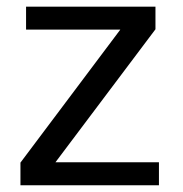

<svg xmlns="http://www.w3.org/2000/svg" viewBox="-20 -548 540 568"><path d="M40.5 0H450.2V-67.9H144L439.9 -461.4V-528.3H57.1V-460.4H335.9L40.5 -66.9Z"/></svg>

Font: Arimo
Style: Regular
Weight: 400
Designer: Steve Matteson
Foundry: Monotype Imaging Inc.
Version: Version 1.32